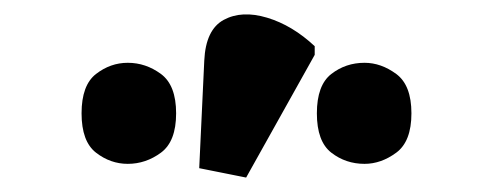

<svg xmlns="http://www.w3.org/2000/svg" viewBox="-20 -846 683 266"><path d="M321 -600 256 -613 263 -762Q265 -805 290 -818.5Q315 -832 350 -821.5Q385 -811 416 -782V-770ZM157 -619Q133 -619 113 -634.5Q93 -650 93 -689Q93 -728 113 -743.5Q133 -759 157 -759Q182 -759 203 -743.5Q224 -728 224 -689Q224 -650 203 -634.5Q182 -619 157 -619ZM485 -619Q459 -619 439 -634.5Q419 -650 419 -689Q419 -728 439 -743.5Q459 -759 485 -759Q508 -759 529 -743.5Q550 -728 550 -689Q550 -650 529 -634.5Q508 -619 485 -619Z"/></svg>

Font: Noto Serif Condensed Black
Style: Regular
Weight: 900
Width: 3
Designer: Monotype Design Team
Foundry: Monotype Imaging Inc.
Version: Version 2.015; ttfautohint (v1.8.4.7-5d5b)